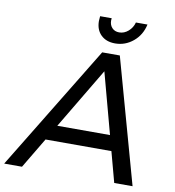

<svg xmlns="http://www.w3.org/2000/svg" viewBox="-145 -979 966 1062"><g transform="rotate(10 338.0 -447.5)"><path d="M568 0 522 -171H152L50 0H-50L377 -700H476L671 0ZM203 -257H499L407 -599ZM395 -882Q395 -857 410 -841Q425 -825 450 -825Q478 -825 501 -845Q524 -865 532 -895H597Q584 -835 539.5 -798Q495 -761 438 -761Q388 -761 358.5 -790Q329 -819 329 -868Q329 -877 331 -895H396Q395 -891 395 -882Z"/></g></svg>

Font: Gontserrat
Style: Italic
Weight: 400
Italic angle: -11.3°
Designer: Julieta Ulanovsky
Foundry: Julieta Ulanovsky
Version: Version 6.001